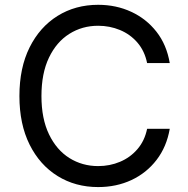

<svg xmlns="http://www.w3.org/2000/svg" viewBox="-20 -757 770 787"><path d="M382.3 9.8Q289.1 9.8 216.1 -35.4Q143.1 -80.6 101.3 -164.3Q59.6 -248 59.6 -363.3Q59.6 -479 101.3 -562.7Q143.1 -646.5 216.1 -691.9Q289.1 -737.3 382.3 -737.3Q456.1 -737.3 517.8 -708.7Q579.6 -680.2 621.3 -627Q663.1 -573.7 675.8 -498.5H583Q572.8 -548.3 543.2 -582.5Q513.7 -616.7 471.7 -634Q429.7 -651.4 382.3 -651.4Q316.9 -651.4 264.2 -618.2Q211.4 -585 180.7 -520.8Q149.9 -456.5 149.9 -363.3Q149.9 -270.5 180.9 -206.3Q211.9 -142.1 264.6 -109.1Q317.4 -76.2 382.3 -76.2Q430.2 -76.2 471.9 -93.8Q513.7 -111.3 543.2 -145.5Q572.8 -179.7 583 -229H675.8Q663.1 -155.3 621.8 -101.6Q580.6 -47.9 518.8 -19Q457 9.8 382.3 9.8Z"/></svg>

Font: Inter
Style: Regular
Weight: 400
Designer: Rasmus Andersson
Foundry: rsms
Version: Version 4.001;git-9221beed3